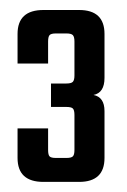

<svg xmlns="http://www.w3.org/2000/svg" viewBox="-20 -646 254 384"><path d="M76.2 -563V-519H15.1V-578.1Q15.1 -626 66.9 -626H138.2Q189 -626 189 -578.1V-490.2Q189 -460.4 167 -456.1Q189 -451.7 189 -423.8V-330.1Q189 -282.2 138.2 -282.2H66.9Q15.1 -282.2 15.1 -330.1V-389.2H76.2V-346.2Q76.2 -336.4 79.1 -333.3Q82 -330.1 91.8 -330.1H112.8Q122.6 -330.1 125.7 -333.3Q128.9 -336.4 128.9 -346.2V-416Q128.9 -425.8 125.7 -429Q122.6 -432.1 112.8 -432.1H82V-479H112.8Q122.6 -479 125.7 -482.4Q128.9 -485.8 128.9 -495.1V-563Q128.9 -572.3 125.7 -575.7Q122.6 -579.1 112.8 -579.1H91.8Q82 -579.1 79.1 -575.7Q76.2 -572.3 76.2 -563Z"/></svg>

Font: Teko
Style: Regular
Weight: 400
Designer: Manushi Parikh, Jonny Pinhorn
Foundry: Indian Type Foundry
Version: Version 2.000;PS 1.0;hotconv 1.0.79;makeotf.lib2.5.61930